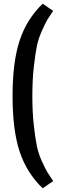

<svg xmlns="http://www.w3.org/2000/svg" viewBox="-20 -787 338 1039"><path d="M268 193 211 232Q124 148 86 32.5Q48 -83 48 -267Q48 -451 86 -567Q124 -683 211 -767L268 -728Q245 -695 236 -680Q227 -665 207.5 -622Q188 -579 179.5 -537.5Q171 -496 163 -425Q155 -354 155 -267Q155 -180 163 -109Q171 -38 179.5 3.5Q188 45 207.5 87.5Q227 130 236.5 145Q246 160 268 193Z"/></svg>

Font: Voces
Style: Regular
Weight: 400
Designer: Ana Paula Megda, Pablo Ugerman
Foundry: Ana Paula Megda, Pablo Ugerman
Version: Version 1.003